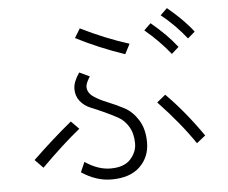

<svg xmlns="http://www.w3.org/2000/svg" viewBox="-55 -843 1110 936"><g transform="rotate(-5 500.0 -374.5)"><path d="M335.9 -672.9 363.3 -717.8Q481.4 -659.2 598.6 -622.1L573.2 -573.2Q446.3 -616.2 335.9 -672.9ZM307.6 -18.6 329.1 -67.4Q392.6 -24.4 454.1 -24.4Q520.5 -24.4 551.8 -59.1Q583 -93.8 583 -135.7Q583 -183.6 563 -217.3Q543 -251 512.7 -267.6Q482.4 -284.2 447.3 -300.3Q412.1 -316.4 381.8 -328.6Q351.6 -340.8 331.5 -365.7Q311.5 -390.6 311.5 -425.8Q311.5 -460 341.8 -503.9L391.6 -480.5Q389.6 -477.5 385.3 -469.7Q380.9 -461.9 378.4 -457Q376 -452.1 373.5 -444.8Q371.1 -437.5 371.1 -430.7Q371.1 -402.3 398.9 -382.8Q426.8 -363.3 466.3 -347.7Q505.9 -332 545.9 -311Q585.9 -290 613.8 -245.6Q641.6 -201.2 641.6 -135.7Q641.6 -64.5 593.3 -17.6Q544.9 29.3 454.1 29.3Q378.9 29.3 307.6 -18.6ZM87.9 -97.7Q187.5 -193.4 280.3 -269.5L318.4 -230.5Q234.4 -163.1 127.9 -56.6ZM708 -325.2 750 -359.4Q840.8 -268.6 926.8 -144.5L883.8 -110.4Q814.5 -212.9 708 -325.2ZM761.7 -747.1 794.9 -779.3Q877 -710.9 919.9 -653.3L884.8 -623Q829.1 -693.4 761.7 -747.1ZM675.8 -680.7 709 -712.9Q787.1 -648.4 835 -585.9L799.8 -554.7Q745.1 -623 675.8 -680.7Z"/></g></svg>

Font: Gothic A1 Light
Style: Regular
Weight: 300
Version: Version 2.50